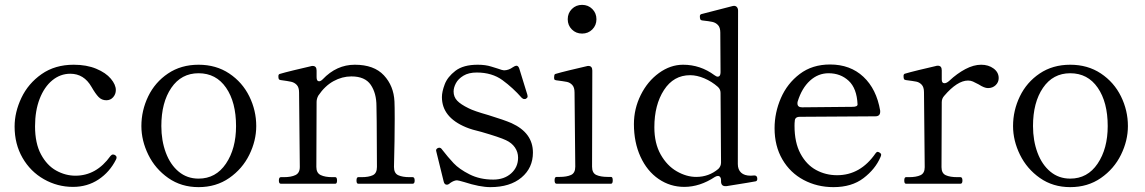

<svg xmlns="http://www.w3.org/2000/svg" viewBox="-20 -755 4707 789"><path d="M40 -235Q40 -294 68 -353Q96 -412 151 -450.5Q206 -489 283 -489Q336 -489 375.5 -472.5Q415 -456 435.5 -431.5Q456 -407 456 -385Q456 -368 445 -355.5Q434 -343 417 -343Q398 -343 385 -356.5Q372 -370 356 -398Q325 -452 269 -452Q228 -452 195 -425Q162 -398 143 -349Q124 -300 124 -236Q124 -166 148.5 -120.5Q173 -75 211 -54Q249 -33 290 -33Q376 -33 434 -114Q439 -120 444 -120Q449 -120 452 -118Q459 -114 459 -108Q459 -104 457 -100Q431 -48 385 -17.5Q339 13 280 13Q216 13 160.5 -18.5Q105 -50 72.5 -106.5Q40 -163 40 -235Z M561 -237Q561 -301 589 -359Q617 -417 670.5 -453Q724 -489 796 -489Q868 -489 922 -453Q976 -417 1004.5 -359Q1033 -301 1033 -237Q1033 -177 1004.5 -119Q976 -61 922 -23.5Q868 14 796 14Q725 14 671.5 -23.5Q618 -61 589.5 -119Q561 -177 561 -237ZM950 -237Q950 -335 909 -394.5Q868 -454 796 -454Q725 -454 684 -394Q643 -334 643 -237Q643 -177 661.5 -127.5Q680 -78 714.5 -49.5Q749 -21 796 -21Q867 -21 908.5 -82.5Q950 -144 950 -237Z M1676 -27Q1684 -27 1684 -13Q1684 0 1676 0H1452Q1445 0 1445 -13Q1445 -27 1452 -27H1466Q1495 -27 1512 -35Q1529 -43 1529 -69L1528 -255L1527 -319Q1527 -372 1503.5 -406.5Q1480 -441 1424 -441Q1386 -441 1350.5 -421.5Q1315 -402 1288 -362Q1281 -349 1281 -336L1280 -69Q1280 -44 1298 -35.5Q1316 -27 1345 -27H1358Q1365 -27 1365 -13Q1365 0 1358 0H1134Q1126 0 1126 -13Q1126 -27 1134 -27H1147Q1176 -27 1194 -35.5Q1212 -44 1212 -69L1209 -375Q1209 -396 1199.5 -406Q1190 -416 1176.5 -419Q1163 -422 1133 -426Q1127 -427 1125.5 -430.5Q1124 -434 1124 -442Q1124 -449 1129 -451Q1149 -457 1186 -466Q1223 -475 1258 -483Q1260 -484 1265 -484Q1281 -484 1281 -465V-438Q1281 -421 1291 -421Q1298 -421 1306 -429Q1363 -489 1438 -489Q1517 -489 1557.5 -445.5Q1598 -402 1601 -338Q1602 -320 1602 -266Q1602 -184 1599 -69Q1599 -43 1616.5 -35Q1634 -27 1663 -27Z M1816 4Q1806 4 1803 -10L1773 -132L1772 -137Q1772 -143 1780 -147Q1782 -148 1785 -148Q1792 -148 1797 -140Q1821 -109 1844 -84.5Q1867 -60 1909.5 -38.5Q1952 -17 2007 -17Q2052 -17 2080.5 -42.5Q2109 -68 2109 -107Q2109 -130 2096 -149Q2083 -168 2059 -179Q2034 -191 1958 -213Q1919 -222 1895 -232Q1796 -273 1796 -356Q1796 -378 1807.5 -408.5Q1819 -439 1851.5 -464Q1884 -489 1943 -489Q1975 -489 1998.5 -481.5Q2022 -474 2026 -473Q2045 -466 2051 -466Q2070 -466 2088 -479Q2097 -485 2102 -485Q2110 -485 2114 -473L2147 -366Q2147 -365 2148 -360.5Q2149 -356 2146 -353L2141 -349Q2139 -348 2135 -348Q2129 -348 2124 -353Q2088 -394 2045 -425.5Q2002 -457 1939 -457Q1906 -457 1884.5 -444Q1863 -431 1853.5 -413Q1844 -395 1844 -379Q1844 -357 1858.5 -341.5Q1873 -326 1906 -310Q1927 -299 1987 -282Q2052 -262 2082 -249Q2170 -209 2170 -128Q2170 -65 2123 -25.5Q2076 14 1995 14Q1952 14 1887 -7Q1863 -14 1858 -14Q1846 -14 1830 -3Q1823 4 1816 4Z M2313 -676Q2313 -701 2330 -718Q2347 -735 2372 -735Q2397 -735 2414 -718Q2431 -701 2431 -676Q2431 -651 2414 -634Q2397 -617 2372 -617Q2347 -617 2330 -634Q2313 -651 2313 -676ZM2267 0Q2259 0 2259 -14Q2259 -28 2267 -28H2280Q2309 -28 2326.5 -36Q2344 -44 2344 -70L2341 -375Q2341 -396 2331.5 -406Q2322 -416 2309.5 -418.5Q2297 -421 2266 -425Q2260 -426 2258.5 -428Q2257 -430 2257 -437Q2257 -442 2258 -446Q2259 -450 2262 -451Q2282 -457 2319 -466Q2356 -475 2391 -483Q2393 -484 2398 -484Q2414 -484 2414 -465L2413 -70Q2413 -44 2430.5 -36Q2448 -28 2478 -28H2491Q2498 -28 2498 -14Q2498 0 2491 0Z M3092 -20Q3092 -12 3086 -10Q3078 -8 2965 10H2961Q2943 10 2943 -10V-15Q2943 -23 2939.5 -27.5Q2936 -32 2931 -32Q2925 -32 2918 -28Q2856 13 2792 13Q2734 13 2686.5 -19.5Q2639 -52 2612 -111Q2585 -170 2585 -245Q2585 -308 2613 -364.5Q2641 -421 2688 -455Q2735 -489 2787 -489Q2858 -489 2916 -446Q2924 -440 2929 -440Q2941 -440 2941 -458L2940 -621Q2940 -642 2930.5 -652Q2921 -662 2907.5 -665Q2894 -668 2866 -671Q2859 -672 2857.5 -676.5Q2856 -681 2856 -688Q2856 -695 2862 -697L2990 -730L2996 -731Q3004 -731 3008.5 -725.5Q3013 -720 3013 -711L3012 -81Q3012 -58 3025.5 -45.5Q3039 -33 3065 -33L3080 -34Q3092 -34 3092 -20ZM2932 -61Q2943 -72 2943 -87L2941 -373Q2941 -388 2930 -398Q2905 -420 2874.5 -433Q2844 -446 2816 -446Q2748 -446 2708.5 -385Q2669 -324 2669 -232Q2669 -166 2695 -120Q2721 -74 2761 -51Q2801 -28 2841 -28Q2893 -28 2932 -61Z M3601 -119Q3601 -115 3598 -109Q3577 -60 3528.5 -23Q3480 14 3405 14Q3338 14 3282.5 -15.5Q3227 -45 3195 -100Q3163 -155 3163 -228Q3163 -292 3189 -352Q3215 -412 3266.5 -451Q3318 -490 3391 -490Q3474 -490 3528 -439.5Q3582 -389 3597 -300V-296Q3597 -277 3577 -277L3267 -275Q3246 -275 3246 -257Q3245 -251 3245 -238Q3245 -169 3269.5 -123.5Q3294 -78 3333.5 -56.5Q3373 -35 3420 -35Q3516 -35 3578 -125Q3582 -131 3587 -131Q3590 -131 3596 -127Q3601 -124 3601 -119ZM3258 -338Q3257 -335 3257 -330Q3257 -314 3276 -314L3483 -316Q3504 -316 3504 -326Q3501 -392 3467.5 -423Q3434 -454 3385 -454Q3342 -454 3308.5 -423.5Q3275 -393 3258 -338Z M4084 -434Q4084 -417 4071.5 -405Q4059 -393 4040 -393Q4025 -393 4002 -408Q3987 -416 3978 -420Q3969 -424 3958 -424Q3914 -424 3860 -361Q3850 -350 3850 -335L3849 -68Q3849 -43 3866.5 -35Q3884 -27 3914 -27H3927Q3935 -27 3935 -13Q3935 0 3927 0H3703Q3696 0 3696 -13Q3696 -27 3703 -27H3716Q3745 -27 3762.5 -35Q3780 -43 3780 -68L3777 -376Q3777 -397 3767.5 -407Q3758 -417 3745.5 -419.5Q3733 -422 3702 -426Q3696 -427 3694.5 -431Q3693 -435 3693 -443Q3693 -450 3698 -452Q3718 -458 3755 -467Q3792 -476 3827 -484Q3829 -485 3834 -485Q3850 -485 3850 -466V-428Q3850 -413 3861 -413Q3870 -413 3881 -423Q3913 -453 3947 -471Q3981 -489 4012 -489Q4042 -489 4063 -473.5Q4084 -458 4084 -434Z M4143 -237Q4143 -301 4171 -359Q4199 -417 4252.5 -453Q4306 -489 4378 -489Q4450 -489 4504 -453Q4558 -417 4586.5 -359Q4615 -301 4615 -237Q4615 -177 4586.5 -119Q4558 -61 4504 -23.5Q4450 14 4378 14Q4307 14 4253.5 -23.5Q4200 -61 4171.5 -119Q4143 -177 4143 -237ZM4532 -237Q4532 -335 4491 -394.5Q4450 -454 4378 -454Q4307 -454 4266 -394Q4225 -334 4225 -237Q4225 -177 4243.5 -127.5Q4262 -78 4296.5 -49.5Q4331 -21 4378 -21Q4449 -21 4490.5 -82.5Q4532 -144 4532 -237Z"/></svg>

Font: Shippori Mincho B1
Style: Regular
Weight: 400
Designer: FONTDASU
Foundry: FONTDASU / Google Inc. / but / Adobe
Version: Version 3.110; ttfautohint (v1.8.3)